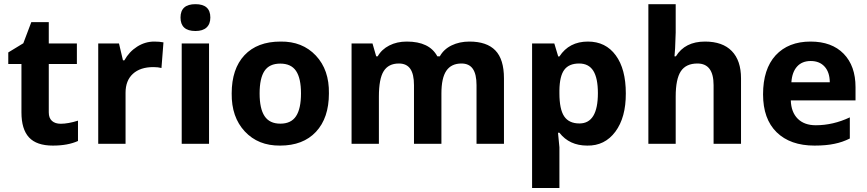

<svg xmlns="http://www.w3.org/2000/svg" viewBox="-20 -704 4247 940"><path d="M218.8 -153.8Q218.8 -126 234.4 -112.1Q250 -98.1 277.3 -98.1Q313.5 -98.1 361.8 -113.3V-13.7Q312 8.8 238.8 8.8Q159.2 8.8 122.1 -31.2Q85 -71.3 85 -153.8V-390.6H20.5V-447.3L94.2 -492.2L133.3 -595.7H218.8V-491.2H356.4V-390.6H218.8Z M588.9 -408.7Q612.3 -450.7 651.4 -475.6Q690.4 -500.5 735.4 -500.5Q760.7 -500.5 780.3 -496.6L770.5 -371.1Q753.9 -375.5 731 -375.5Q666.5 -375.5 630.6 -342.5Q594.7 -309.6 594.7 -250V0H460.9V-491.2H562.5L582 -408.7Z M937 -552.2Q863.8 -552.2 863.8 -618.2Q863.8 -683.6 937 -683.6Q1009.8 -683.6 1009.8 -618.2Q1009.8 -586.4 991.2 -569.3Q972.7 -552.2 937 -552.2ZM1003.4 -491.2V0H869.6V-491.2Z M1353.5 -500.5Q1460.4 -502 1526.4 -431.9Q1592.3 -361.8 1590.3 -246.6Q1590.3 -126.5 1526.9 -58.6Q1463.9 8.8 1351.1 8.8Q1244.1 9.8 1178.5 -60.5Q1112.8 -130.9 1114.3 -246.6Q1114.3 -366.7 1176.8 -433.6Q1239.7 -500.5 1353.5 -500.5ZM1251 -246.6Q1251 -171.9 1275.4 -135.3Q1299.8 -98.6 1352.5 -98.6Q1405.3 -98.6 1429.4 -135.3Q1453.6 -171.9 1453.6 -246.6Q1453.6 -320.8 1429.4 -356.7Q1405.3 -392.6 1352.1 -392.6Q1298.8 -392.6 1274.9 -356.7Q1251 -320.8 1251 -246.6Z M2141.1 -246.6V0H2006.8V-287.1Q2006.8 -340.8 1988.8 -366.9Q1970.7 -393.1 1933.1 -393.1Q1881.8 -393.1 1858.4 -355.5Q1835 -318.4 1835 -231V0H1701.2V-491.2H1803.7L1821.8 -428.2H1829.1Q1848.6 -462.4 1886 -481.4Q1923.3 -500.5 1971.7 -500.5Q2082.5 -500.5 2121.1 -428.2H2133.3Q2152.3 -462.9 2190.9 -481.7Q2229.5 -500.5 2278.3 -500.5Q2363.3 -500.5 2405.3 -457Q2447.3 -413.6 2447.3 -320.3V0H2313V-287.1Q2313 -340.8 2294.9 -366.9Q2276.9 -393.1 2239.3 -393.1Q2189.5 -393.1 2165.3 -357.7Q2141.1 -322.3 2141.1 -246.6Z M2907.2 -248Q2907.2 -321.3 2884.8 -357.2Q2862.3 -393.1 2815.4 -393.1Q2765.6 -393.1 2742.7 -362.3Q2719.7 -331.5 2718.8 -261.7V-247.6Q2718.8 -168.9 2742.2 -134.3Q2765.6 -99.6 2816.9 -99.6Q2907.2 -99.6 2907.2 -248ZM3043.9 -246.6Q3044.4 -128.9 2992.7 -59.3Q2940.9 10.3 2855 8.8Q2767.6 8.8 2718.8 -54.2H2711.9Q2718.8 9.8 2718.8 17.1V216.3H2585V-491.2H2693.8L2712.9 -427.7H2718.8Q2766.6 -500.5 2858.4 -500.5Q2945.3 -500.5 2994.6 -433.1Q3043.9 -366.2 3043.9 -246.6Z M3607.9 -320.3V0H3473.6V-287.1Q3473.6 -393.1 3394.5 -393.1Q3338.4 -393.1 3313.2 -355Q3288.1 -316.9 3288.1 -231V0H3154.3V-683.6H3288.1V-544.4Q3288.1 -528.3 3285.2 -467.8L3282.2 -428.2H3289.1Q3333.5 -500.5 3431.6 -500.5Q3517.6 -500.5 3562.7 -454.1Q3607.9 -407.7 3607.9 -320.3Z M4065.4 0Q4024.9 8.8 3967.8 8.8Q3849.1 8.8 3782.2 -56.6Q3715.8 -121.6 3715.8 -242.2Q3715.8 -365.7 3777.3 -433.1Q3839.8 -500.5 3948.2 -500.5Q4052.2 -500.5 4110.4 -440.9Q4168.5 -381.3 4168.5 -277.3V-212.4H3851.6Q3853.5 -154.8 3885.5 -122.8Q3917.5 -90.8 3974.1 -90.8Q4058.6 -90.8 4140.6 -129.4V-25.9Q4104.5 -7.8 4065.4 0ZM4042.5 -301.3Q4042 -350.6 4017.1 -377.9Q3992.2 -405.3 3949.2 -405.3Q3906.7 -405.3 3882.3 -378.2Q3857.9 -351.1 3854.5 -301.3Z"/></svg>

Font: Khula Bold
Style: Regular
Weight: 700
Designer: Erin McLaughlin, Steve Matteson
Version: Version 1.000;PS 1.0;hotconv 1.0.72;makeotf.lib2.5.5900